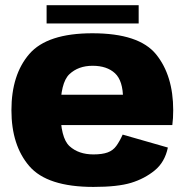

<svg xmlns="http://www.w3.org/2000/svg" viewBox="-20 -730 738 756"><path d="M348 6V-122Q289.5 -122 253.8 -154.5Q218 -187 218 -296Q218 -404.5 253.2 -437.8Q288.5 -471 344.5 -471Q401 -471 432.8 -441.5Q464.5 -412 464.5 -340.5L470.5 -357H201V-237.5H658.5Q662 -263.5 662 -296Q662 -432.5 594.8 -515.8Q527.5 -599 344 -599Q166 -599 95.5 -517.5Q25 -436 25 -296Q25 -157.5 95.5 -75.8Q166 6 348 6ZM348 -122V6Q443.5 6 496.5 -10.2Q549.5 -26.5 589.2 -59Q629 -91.5 641 -149L463 -200Q451 -173.5 438 -155.5Q425 -137.5 403.8 -129.8Q382.5 -122 348 -122ZM163.5 -637.5H526V-709.5H163.5Z"/></svg>

Font: Anybody UltraCondensed Thin ExtraBold
Style: Regular
Weight: 800
Version: Version 1.111